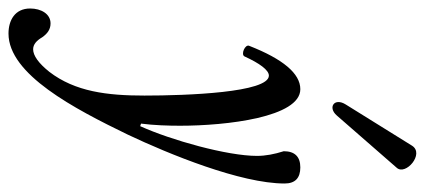

<svg xmlns="http://www.w3.org/2000/svg" viewBox="-346 -435 1000 452"><g transform="rotate(90 154.0 -209.0)"><path d="M200 -502 323 -643C342 -664 290 -709 271 -679L174 -523C157 -496 181 -480 200 -502ZM7 271C103 271 184 116 245 -10C291 -107 360 -276 360 -379C360 -404 347 -416 322 -416C297 -416 284 -403 284 -377C291 -355 295 -334 295 -314C295 -244 258 -112 225 -39L219 -41C223 -72 224 -105 224 -133C224 -242 204 -416 138 -416C101 -416 67 -375 36 -296C31 -286 57 -275 61 -285C77 -320 93 -342 106 -342C146 -342 153 -148 153 -49C153 38 144 114 97 175C77 200 59 213 44 213C32 213 23 204 16 192C7 179 -3 172 -17 172C-39 172 -52 194 -52 220C-52 256 -24 271 7 271Z"/></g></svg>

Font: Junicode Two Beta SemiCondensed Medium
Style: Italic
Weight: 500
Width: 4
Italic angle: -10°
Version: Version 1.063